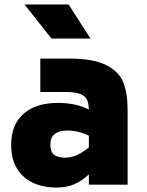

<svg xmlns="http://www.w3.org/2000/svg" viewBox="-20 -829 658 862"><path d="M30 0ZM553 -333V0H379V-46Q344 -14 310 -0.5Q276 13 235 13Q139 13 84.5 -37.5Q30 -88 30 -178Q30 -269 85.5 -318Q141 -367 240 -367Q322 -367 379 -337Q378 -365 370.5 -381.5Q363 -398 340.5 -407Q318 -416 275 -416H161V-566H290Q400 -566 457.5 -536.5Q515 -507 534 -458Q553 -409 553 -333ZM379 -167V-220Q331 -243 282 -243Q246 -243 226 -227.5Q206 -212 206 -180Q206 -147 223 -134Q240 -121 272 -121Q323 -121 379 -167ZM90 -809H288L386 -656H211Z"/></svg>

Font: Biryani Black
Style: Regular
Weight: 900
Designer: Dan Reynolds and Mathieu Reguer
Foundry: Dan Reynolds and Mathieu Reguer
Version: Version 1.004; ttfautohint (v1.1) -l 5 -r 5 -G 72 -x 0 -D la